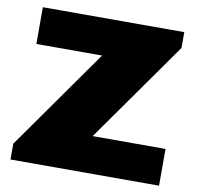

<svg xmlns="http://www.w3.org/2000/svg" viewBox="-77 -769 877 849"><g transform="rotate(10 361.0 -344.0)"><path d="M24 -71 343 -523H48V-688H683V-617L364 -165H691V0H24Z"/></g></svg>

Font: Archivo Black
Style: Regular
Weight: 400
Designer: Hector Gatti
Foundry: Omnibus-Type
Version: Version 1.101; ttfautohint (v1.8)